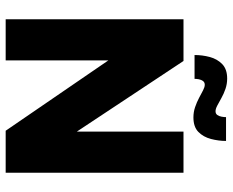

<svg xmlns="http://www.w3.org/2000/svg" viewBox="-92 -729 821 677"><g transform="rotate(90 318.5 -390.5)"><path d="M589 0H441L193 -362V0H48V-627H195L444 -251V-627H589ZM477 -777Q477 -750.7 470 -723.8Q463 -697 445.2 -679.5Q427.5 -662 394 -662Q375 -662 357.5 -668Q340 -674 325 -682Q310 -690 298.5 -696Q287 -702 279 -702Q270.3 -702 265.7 -695.8Q261.1 -689.5 259.5 -681.1Q258 -672.6 258 -666H174Q174 -693.4 181 -719.7Q188 -746 206 -763.5Q224 -781 257 -781Q276 -781 293.5 -775Q311 -769 326 -760.5Q341 -752 352.5 -746Q364 -740 372.2 -740Q381 -740 385.4 -746.2Q389.8 -752.3 391.4 -761.2Q393 -770 393 -777Z"/></g></svg>

Font: Blinker
Style: Regular
Weight: 400
Designer: Juergen Huber
Foundry: supertype
Version: 1.017